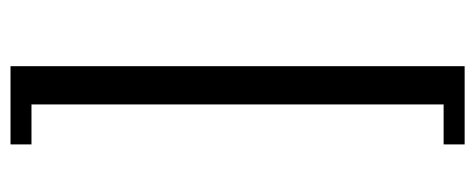

<svg xmlns="http://www.w3.org/2000/svg" viewBox="-300 -474 939 380"><g transform="rotate(-90 170.0 -284.5)"><path d="M228.5 -733.7V165.1H73.7V123.5H152.8V-692.2H73.7V-733.7Z"/></g></svg>

Font: Arima Thin
Style: Regular
Weight: 100
Designer: Joana Correia and Natanael Gama
Foundry: NDISCOVER
Version: Version 1.101;gftools[0.9.23]